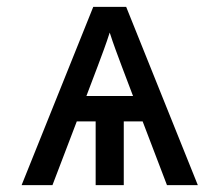

<svg xmlns="http://www.w3.org/2000/svg" viewBox="-20 -540 640 560"><path d="M43 0 252 -520H348L557 0H467L396 -186H341V0H259V-186H204L133 0ZM232 -260H368L335 -347Q326 -371 317 -395.5Q308 -420 300 -445Q292 -420 283 -395.5Q274 -371 265 -347Z"/></svg>

Font: Iosevka Meiseki Sans
Style: Regular
Weight: 400
Monospace: yes
Designer: Belleve Invis
Foundry: Belleve Invis
Version: Version 11.2.6; ttfautohint (v1.8.4)